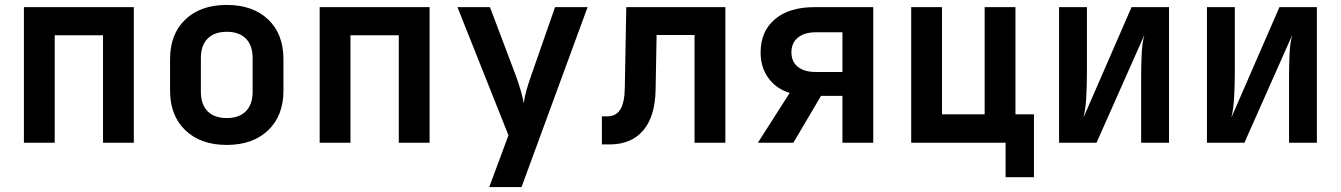

<svg xmlns="http://www.w3.org/2000/svg" viewBox="-20 -579 5440 779"><path d="M77 0V-550H523V0H398V-436H202V0Z M900 9Q794 9 732 -50.5Q670 -110 670 -211V-339Q670 -441 732 -500Q794 -559 900 -559Q1006 -559 1068 -500Q1130 -441 1130 -339V-211Q1130 -110 1068 -50.5Q1006 9 900 9ZM900 -100Q950 -100 977.5 -127.5Q1005 -155 1005 -207V-343Q1005 -395 977.5 -422.5Q950 -450 900 -450Q850 -450 822.5 -422.5Q795 -395 795 -343V-207Q795 -155 822.5 -127.5Q850 -100 900 -100Z M1277 0V-550H1723V0H1598V-436H1402V0Z M1965 180 2043 -30 1836 -550H1968L2074 -269Q2083 -244 2092 -214.5Q2101 -185 2105 -160Q2108 -185 2116.5 -214.5Q2125 -244 2134 -269L2232 -550H2364L2096 180Z M2422 7V-107H2445Q2479 -107 2496.5 -134.5Q2514 -162 2515 -222L2521 -550H2923V0H2798V-437H2644L2640 -215Q2638 -106 2589.5 -49.5Q2541 7 2453 7Z M3055 0 3184 -202Q3129 -219 3097.5 -262.5Q3066 -306 3066 -366Q3066 -452 3124 -501Q3182 -550 3284 -550H3523V0H3398V-190H3311L3199 0ZM3289 -287H3398V-448H3289Q3244 -448 3217.5 -426.5Q3191 -405 3191 -367Q3191 -329 3217 -308Q3243 -287 3289 -287Z M4060 140V0H3677V-550H3802V-115H3975V-550H4100V-115H4175V140Z M4277 0V-550H4390V-284Q4390 -239 4387.5 -188.5Q4385 -138 4376 -102L4571 -550H4723V0H4610V-267Q4610 -311 4612 -358Q4614 -405 4623 -437L4429 0Z M4877 0V-550H4990V-284Q4990 -239 4987.5 -188.5Q4985 -138 4976 -102L5171 -550H5323V0H5210V-267Q5210 -311 5212 -358Q5214 -405 5223 -437L5029 0Z"/></svg>

Font: JetBrains Mono NL
Style: Bold
Weight: 700
Monospace: yes
Designer: Philipp Nurullin, Konstantin Bulenkov
Foundry: JetBrains
Version: Version 2.305; ttfautohint (v1.8.4.7-5d5b)